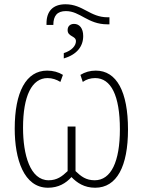

<svg xmlns="http://www.w3.org/2000/svg" viewBox="-20 -870 669 900"><path d="M287 -850C227 -850 198 -816 198 -761V-753H230C230 -796 248 -818 289 -818C356 -818 391 -756 483 -756H493V-789H484C402 -789 369 -850 287 -850ZM327 -758C310 -758 297 -748 297 -729C297 -697 336 -703 336 -677C336 -656 317 -633 279 -621V-596C340 -614 370 -652 370 -701C370 -737 353 -758 327 -758ZM205 10C254 10 289 -11 315 -40C341 -13 375 10 426 10C528 10 580 -91 580 -263C580 -440 527 -539 429 -539C402 -539 378 -532 357 -519L368 -486C385 -498 404 -504 426 -504C500 -504 542 -423 542 -264C542 -113 501 -25 424 -25C383 -25 360 -43 334 -68V-277H297V-68C271 -43 247 -25 208 -25C121 -25 88 -145 88 -271C88 -420 129 -504 203 -504C225 -504 245 -497 263 -486L275 -519C254 -532 229 -539 201 -539C102 -539 49 -438 49 -267C49 -125 91 10 205 10Z"/></svg>

Font: Noto Sans Condensed ExtraLight
Style: Regular
Weight: 200
Width: 3
Designer: Monotype Design Team
Foundry: Monotype Imaging Inc.
Version: Version 2.013